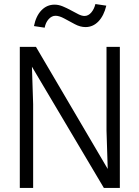

<svg xmlns="http://www.w3.org/2000/svg" viewBox="-20 -930 690 950"><path d="M78 0V-698H158L513 -94L507 -284V-698H573V0H494L138 -600L144 -415V0ZM201 -793 148 -801Q158 -851 185 -879Q212 -907 250 -907Q270 -907 290.5 -898.5Q311 -890 331 -879Q351 -868 368 -859.5Q385 -851 398 -851Q417 -851 431.5 -868Q446 -885 452 -910L506 -902Q494 -852 467 -824Q440 -796 403 -796Q377 -796 350 -810.5Q323 -825 298 -838.5Q273 -852 255 -852Q236 -852 221 -835.5Q206 -819 201 -793Z"/></svg>

Font: Azeret Mono ExtraLight
Style: Regular
Weight: 250
Designer: Martin Vácha
Foundry: Displaay
Version: Version 1.002